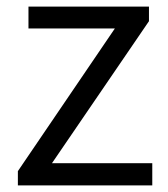

<svg xmlns="http://www.w3.org/2000/svg" viewBox="-20 -560 508 580"><path d="M34 -43 327 -474H66V-540H430V-496L137 -67H440V0H34Z"/></svg>

Font: Source Han Sans CN Normal
Style: Regular
Weight: 350
Designer: Ryoko NISHIZUKA 西塚涼子 (kana, bopomofo & ideographs); Paul D. Hunt (Latin, Greek & Cyrillic); Sandoll Communications 산돌커뮤니
Foundry: Adobe
Version: Version 2.004;hotconv 1.0.118;makeotfexe 2.5.65603